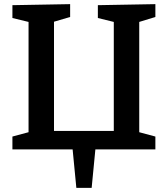

<svg xmlns="http://www.w3.org/2000/svg" viewBox="-20 -722 811 928"><path d="M731 -702V-640L653 -616V-83L731 -62V0H441L423 186H349L331 0H40V-62L118 -83V-616L40 -635V-697L319 -702V-640L241 -617V-89H530V-616L453 -635V-697Z"/></svg>

Font: Bitter Pro SemiBold
Style: Regular
Weight: 600
Designer: Sol Matas, and Bitter project Authors
Foundry: Sol Matas
Version: Version 1.010